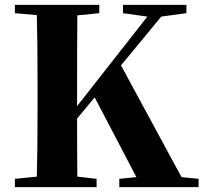

<svg xmlns="http://www.w3.org/2000/svg" viewBox="-20 -767 834 787"><path d="M794 -34V0H469V-34L539 -41L368 -368L296 -281Q296 -126 297 -43L376 -34V0H41V-34L131 -43Q134 -144 134 -351V-395Q134 -602 131 -705L41 -713V-747H387V-713L297 -704Q296 -603 296 -395V-332L584 -699L484 -713V-747H744V-713L641 -699L476 -499L724 -41Z"/></svg>

Font: Source Han Serif CN Heavy
Style: Regular
Weight: 900
Designer: Ryoko NISHIZUKA  (kana & ideographs); Frank Grießhammer (Latin, Greek & Cyrillic); Wenlong ZHANG  (bopomofo); Sandoll Co
Foundry: Adobe Systems Incorporated
Version: Version 1.000;PS 1;hotconv 16.6.53;makeotf.lib2.5.65590